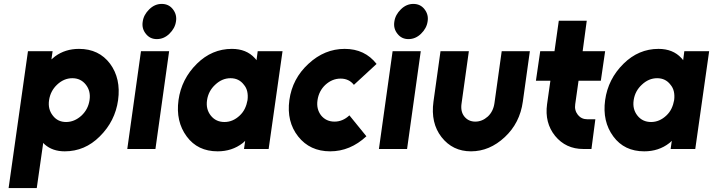

<svg xmlns="http://www.w3.org/2000/svg" viewBox="-20 -762 3647 982"><path d="M249 -500 243 -458Q248 -463 253 -466.5Q258 -470 262 -474Q314 -512 384 -512Q486 -512 543 -436Q599 -360 584 -250Q569 -142 490 -64Q414 12 311 12Q249 12 209 -23Q207 -25 205 -27Q203 -29 201 -31L168 200H24L123 -500ZM318 -138Q361 -138 397 -171Q431 -203 438 -250Q445 -296 419 -329Q393 -362 350 -362Q307 -362 272 -329Q238 -297 231 -250Q224 -204 250 -171Q275 -138 318 -138Z M631 0H775L845 -500H701ZM880 -652Q886 -687 864 -715Q843 -742 807 -742Q772 -742 744 -715Q715 -687 710 -652Q704 -616 726 -589Q747 -562 782 -562Q818 -562 846 -589Q875 -617 880 -652Z M1298 -500 1292 -454Q1290 -457 1287.5 -460Q1285 -463 1283 -465Q1240 -512 1166 -512Q1064 -512 987 -436Q908 -358 893 -250Q878 -141 935 -64Q991 12 1093 12Q1167 12 1221 -30Q1225 -33 1228 -36Q1231 -39 1234 -42L1228 0H1354L1425 -500ZM1159 -362Q1202 -362 1227 -329Q1240 -314 1244.5 -294Q1249 -274 1246 -250Q1242 -227 1232.5 -207Q1223 -187 1206 -171Q1171 -138 1128 -138Q1084 -138 1058 -171Q1032 -204 1039 -250Q1046 -297 1081 -329Q1116 -362 1159 -362Z M1743 -512Q1640 -512 1558 -436Q1475 -360 1460 -250Q1445 -140 1505 -64Q1565 12 1669 12Q1771 12 1854 -65L1767 -172Q1733 -140 1691 -140Q1648 -140 1622 -172Q1597 -205 1604 -250Q1611 -297 1644 -328Q1679 -360 1722 -360Q1765 -360 1790 -328L1906 -435Q1846 -512 1743 -512Z M1918 0H2062L2132 -500H1988ZM2167 -652Q2173 -687 2151 -715Q2130 -742 2094 -742Q2059 -742 2031 -715Q2002 -687 1997 -652Q1991 -616 2013 -589Q2034 -562 2069 -562Q2105 -562 2133 -589Q2162 -617 2167 -652Z M2233 -500 2197 -242Q2182 -133 2238 -61Q2295 12 2389 12Q2484 12 2562 -61Q2639 -133 2654 -242L2690 -500H2546L2509 -235Q2503 -192 2475 -166Q2446 -140 2411 -140Q2376 -140 2355 -166Q2334 -192 2341 -235L2378 -500Z M2838 -656 2816 -500H2743L2721 -349H2795L2778 -229Q2765 -134 2819 -67Q2874 0 2963 0H3005L3025 -152H2984Q2954 -152 2936 -174Q2917 -198 2922 -229L2939 -349H3053L3075 -500H2960L2981 -656Z M3480 -500 3474 -454Q3472 -457 3469.5 -460Q3467 -463 3465 -465Q3422 -512 3348 -512Q3246 -512 3169 -436Q3090 -358 3075 -250Q3060 -141 3117 -64Q3173 12 3275 12Q3349 12 3403 -30Q3407 -33 3410 -36Q3413 -39 3416 -42L3410 0H3536L3607 -500ZM3341 -362Q3384 -362 3409 -329Q3422 -314 3426.5 -294Q3431 -274 3428 -250Q3424 -227 3414.5 -207Q3405 -187 3388 -171Q3353 -138 3310 -138Q3266 -138 3240 -171Q3214 -204 3221 -250Q3228 -297 3263 -329Q3298 -362 3341 -362Z"/></svg>

Font: Unageo
Style: ExtraBold-Italic
Weight: 800
Designer: Richard Sepsi
Foundry: Richard Sepsi
Version: Version 2.000